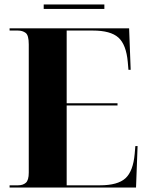

<svg xmlns="http://www.w3.org/2000/svg" viewBox="-20 -841 663 861"><path d="M23 0V-10H61Q83 -10 96 -21.5Q109 -33 109 -67V-642Q109 -683 95 -693.5Q81 -704 60 -704H23V-714H559L566 -528H556L553 -563Q546 -641 511 -672.5Q476 -704 396 -704H279V-378H507V-368H279V-10H428Q508 -10 542.5 -41.5Q577 -73 584 -151L587 -186H597L590 0ZM176 -801V-821H448V-801Z"/></svg>

Font: Noto Serif Display SemiCondensed ExtraBold
Style: Regular
Weight: 800
Width: 4
Designer: Monotype Design Team
Foundry: Monotype Imaging Inc.
Version: Version 2.009